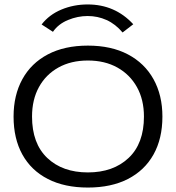

<svg xmlns="http://www.w3.org/2000/svg" viewBox="-20 -832 790 863"><path d="M375 11Q270 11 195 -27.5Q120 -66 80.5 -137.5Q41 -209 41 -308Q41 -404 80.5 -476Q120 -548 195 -587.5Q270 -627 375 -627Q480 -627 555 -587.5Q630 -548 670 -476Q710 -404 710 -308Q710 -209 670 -137.5Q630 -66 555 -27.5Q480 11 375 11ZM375 -57Q489 -57 558 -122Q627 -187 627 -308Q627 -384 595.5 -440.5Q564 -497 507.5 -528.5Q451 -560 375 -560Q299 -560 242.5 -528.5Q186 -497 155 -440.5Q124 -384 124 -308Q124 -187 192.5 -122Q261 -57 375 -57ZM218 -689 167 -722Q201 -766 256 -789Q311 -812 374 -812Q497 -812 579 -723L531 -686Q499 -724 459 -742Q419 -760 374 -760Q329 -760 285.5 -742Q242 -724 218 -689Z"/></svg>

Font: Inconsolata ExtraExpanded Thin
Style: Regular
Weight: 100
Width: 8
Monospace: yes
Designer: Raph Levien, Cyreal, Brenton Simpson
Foundry: Raph Levien, Cyreal, Google
Version: Version 3.100; ttfautohint (v1.8.4.7-5d5b)